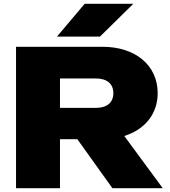

<svg xmlns="http://www.w3.org/2000/svg" viewBox="-20 -998 903 1018"><path d="M576 0H843L639 -277C748 -311 816 -394 816 -504C816 -652 698 -750 523 -750H65V0H298V-260H390ZM298 -426V-582H488C547 -582 581 -554 581 -504C581 -454 547 -426 488 -426ZM282 -804H510L687 -978H429Z"/></svg>

Font: Bounded ExtBd
Style: Regular
Weight: 800
Designer: Vlad Churkin
Version: Version 3.0